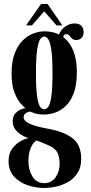

<svg xmlns="http://www.w3.org/2000/svg" viewBox="-20 -684 451 953"><path d="M200.5 249Q155 249 114.5 234.5Q74 220 48.2 190.5Q22.5 161 22.5 116Q22.5 77 41.8 52.2Q61 27.5 84.8 15.2Q108.5 3 123 1.5Q119 1 106.5 -4Q94 -9 79.2 -19Q64.5 -29 53.8 -44.8Q43 -60.5 43 -82.5Q43 -112 62.8 -127.5Q82.5 -143 98 -145.5Q104.5 -147 107 -146.5Q100 -151.5 83.2 -169.5Q66.5 -187.5 52 -224Q37.5 -260.5 37.5 -319.5Q37.5 -378.5 53 -419Q68.5 -459.5 93 -483.5Q117.5 -507.5 146 -518Q174.5 -528.5 200.5 -528.5Q241 -528.5 272.5 -513Q282.5 -537 303.8 -552.2Q325 -567.5 350 -567.5Q373.5 -567.5 384.2 -555.8Q395 -544 395 -525Q395 -506 385 -495.8Q375 -485.5 359 -485.5Q344.5 -485.5 337.2 -492.8Q330 -500 324.2 -507.2Q318.5 -514.5 309.5 -514.5Q297 -514.5 293.5 -500Q361.5 -448.5 361.5 -325.5Q361.5 -261 345.5 -220Q329.5 -179 304.5 -156.2Q279.5 -133.5 251.5 -124.5Q223.5 -115.5 199.5 -115.5Q170 -115.5 152.5 -121.5Q135 -127.5 130.5 -129.5Q129.5 -130 128 -130Q120.5 -130 109 -123Q97.5 -116 97.5 -101.5Q97.5 -83.5 127 -69.8Q156.5 -56 223.5 -44Q299 -30 341 3Q383 36 383 104.5Q383 146.5 365 174.5Q347 202.5 318.8 218.8Q290.5 235 259 242Q227.5 249 200.5 249ZM199.5 -141.5Q210.5 -141.5 219.8 -154Q229 -166.5 234.8 -205.5Q240.5 -244.5 240.5 -323.5Q240.5 -398 234.8 -436.5Q229 -475 219.8 -488.8Q210.5 -502.5 200 -502.5Q188.5 -502.5 179.2 -488.8Q170 -475 164.2 -436Q158.5 -397 158.5 -321.5Q158.5 -243.5 164.2 -205Q170 -166.5 179.2 -154Q188.5 -141.5 199.5 -141.5ZM200.5 225Q235 225 255.5 196.5Q276 168 276 130.5Q276 95.5 265.5 74.5Q255 53.5 228.5 41Q213 33.5 192.2 25Q171.5 16.5 162 13.5Q145 21 133 49.5Q121 78 121 115Q121 159 141 192Q161 225 200.5 225ZM109.5 -558 183.5 -664H216.5L289.5 -558H260.5L199.5 -628L138.5 -558Z"/></svg>

Font: Imbue 50pt
Style: Bold
Weight: 700
Designer: Tyler Finck
Foundry: Etcetera Type Company
Version: Version 1.102; ttfautohint (v1.8.3)